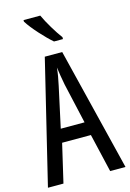

<svg xmlns="http://www.w3.org/2000/svg" viewBox="-139 -1076 728 1076"><g transform="rotate(-15 225.0 -537.5)"><path d="M208 -1009H111V-1000C137 -957 205 -883 245 -849H297V-860C269 -897 229 -963 208 -1009ZM361 -66H450L274 -780H173L0 -66H90L142 -289H309ZM240 -601 293 -367H155L206 -602C214 -637 220 -673 223 -704C227 -673 233 -638 240 -601Z"/></g></svg>

Font: Noto Sans Malayalam UI ExtraCondensed
Style: Regular
Weight: 400
Width: 2
Designer: Jelle Bosma - Monotype Design Team
Foundry: Monotype Imaging Inc.
Version: Version 2.104